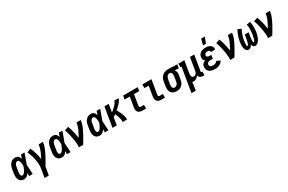

<svg xmlns="http://www.w3.org/2000/svg" viewBox="199 -2468 6602 4396"><g transform="rotate(-30 3500.0 -270.5)"><path d="M176 8Q148 8 121.5 1Q95 -6 75 -22.5Q55 -39 43 -62.5Q31 -86 26 -112.5Q21 -139 22 -166.5Q23 -194 27 -222L47 -342Q51 -366 58.5 -389Q66 -412 77.5 -433.5Q89 -455 106.5 -473.5Q124 -492 145.5 -505Q167 -518 190.5 -523Q214 -528 238 -528Q260 -528 280 -520Q300 -512 315.5 -497Q331 -482 340 -463Q349 -444 356 -423Q364 -448 371.5 -472Q379 -496 387 -520H481Q456 -452 432.5 -384.5Q409 -317 383 -249Q388 -187 390.5 -124.5Q393 -62 397 0H303Q303 -20 303 -40.5Q303 -61 303 -82Q292 -65 279 -48.5Q266 -32 250 -19.5Q234 -7 214.5 0.5Q195 8 176 8ZM176 -88Q190 -88 203.5 -95Q217 -102 227 -113Q237 -124 245 -136Q253 -148 260.5 -161Q268 -174 273.5 -187Q279 -200 284.5 -213.5Q290 -227 295.5 -240.5Q301 -254 305 -267Q305 -284 303.5 -300.5Q302 -317 300 -333Q298 -349 295 -365Q292 -381 285.5 -395.5Q279 -410 266.5 -421Q254 -432 237 -432Q226 -432 215 -427Q204 -422 195 -413Q186 -404 180 -393.5Q174 -383 169.5 -372Q165 -361 162.5 -349.5Q160 -338 158 -327L138 -207Q136 -195 134.5 -182.5Q133 -170 133 -158Q133 -146 135 -134.5Q137 -123 141.5 -112.5Q146 -102 155 -95Q164 -88 176 -88Z M587 215 625 -16Q632 -58 631.5 -99Q631 -140 626 -180.5Q621 -221 613 -260.5Q605 -300 594 -338.5Q583 -377 569.5 -414Q556 -451 539 -486L639 -528Q658 -490 673 -450Q688 -410 700 -369Q712 -328 721.5 -285.5Q731 -243 736 -199Q753 -232 769.5 -265Q786 -298 800.5 -331.5Q815 -365 827 -399Q839 -433 845 -468L854 -520H967L958 -468Q951 -427 936 -386.5Q921 -346 903 -306.5Q885 -267 865 -228.5Q845 -190 823.5 -151.5Q802 -113 780 -75.5Q758 -38 735 0L699 215Z M1176 8Q1148 8 1121.5 1Q1095 -6 1075 -22.5Q1055 -39 1043 -62.5Q1031 -86 1026 -112.5Q1021 -139 1022 -166.5Q1023 -194 1027 -222L1047 -342Q1051 -366 1058.5 -389Q1066 -412 1077.5 -433.5Q1089 -455 1106.5 -473.5Q1124 -492 1145.5 -505Q1167 -518 1190.5 -523Q1214 -528 1238 -528Q1260 -528 1280 -520Q1300 -512 1315.5 -497Q1331 -482 1340 -463Q1349 -444 1356 -423Q1364 -448 1371.5 -472Q1379 -496 1387 -520H1481Q1456 -452 1432.5 -384.5Q1409 -317 1383 -249Q1388 -187 1390.5 -124.5Q1393 -62 1397 0H1303Q1303 -20 1303 -40.5Q1303 -61 1303 -82Q1292 -65 1279 -48.5Q1266 -32 1250 -19.5Q1234 -7 1214.5 0.5Q1195 8 1176 8ZM1176 -88Q1190 -88 1203.5 -95Q1217 -102 1227 -113Q1237 -124 1245 -136Q1253 -148 1260.5 -161Q1268 -174 1273.5 -187Q1279 -200 1284.5 -213.5Q1290 -227 1295.5 -240.5Q1301 -254 1305 -267Q1305 -284 1303.5 -300.5Q1302 -317 1300 -333Q1298 -349 1295 -365Q1292 -381 1285.5 -395.5Q1279 -410 1266.5 -421Q1254 -432 1237 -432Q1226 -432 1215 -427Q1204 -422 1195 -413Q1186 -404 1180 -393.5Q1174 -383 1169.5 -372Q1165 -361 1162.5 -349.5Q1160 -338 1158 -327L1138 -207Q1136 -195 1134.5 -182.5Q1133 -170 1133 -158Q1133 -146 1135 -134.5Q1137 -123 1141.5 -112.5Q1146 -102 1155 -95Q1164 -88 1176 -88Z M1617 0Q1624 -44 1621 -86.5Q1618 -129 1612 -171Q1606 -213 1598.5 -254Q1591 -295 1581 -336Q1571 -377 1560 -416.5Q1549 -456 1535 -495L1639 -528Q1669 -447 1689 -362.5Q1709 -278 1722 -191Q1742 -224 1760 -258Q1778 -292 1794.5 -326.5Q1811 -361 1825 -396.5Q1839 -432 1845 -468L1854 -520H1967L1958 -468Q1951 -427 1935.5 -386.5Q1920 -346 1901.5 -306.5Q1883 -267 1862.5 -228Q1842 -189 1820 -151Q1798 -113 1775.5 -75Q1753 -37 1730 0Z M2176 8Q2148 8 2121.5 1Q2095 -6 2075 -22.5Q2055 -39 2043 -62.5Q2031 -86 2026 -112.5Q2021 -139 2022 -166.5Q2023 -194 2027 -222L2047 -342Q2051 -366 2058.5 -389Q2066 -412 2077.5 -433.5Q2089 -455 2106.5 -473.5Q2124 -492 2145.5 -505Q2167 -518 2190.5 -523Q2214 -528 2238 -528Q2260 -528 2280 -520Q2300 -512 2315.5 -497Q2331 -482 2340 -463Q2349 -444 2356 -423Q2364 -448 2371.5 -472Q2379 -496 2387 -520H2481Q2456 -452 2432.5 -384.5Q2409 -317 2383 -249Q2388 -187 2390.5 -124.5Q2393 -62 2397 0H2303Q2303 -20 2303 -40.5Q2303 -61 2303 -82Q2292 -65 2279 -48.5Q2266 -32 2250 -19.5Q2234 -7 2214.5 0.5Q2195 8 2176 8ZM2176 -88Q2190 -88 2203.5 -95Q2217 -102 2227 -113Q2237 -124 2245 -136Q2253 -148 2260.5 -161Q2268 -174 2273.5 -187Q2279 -200 2284.5 -213.5Q2290 -227 2295.5 -240.5Q2301 -254 2305 -267Q2305 -284 2303.5 -300.5Q2302 -317 2300 -333Q2298 -349 2295 -365Q2292 -381 2285.5 -395.5Q2279 -410 2266.5 -421Q2254 -432 2237 -432Q2226 -432 2215 -427Q2204 -422 2195 -413Q2186 -404 2180 -393.5Q2174 -383 2169.5 -372Q2165 -361 2162.5 -349.5Q2160 -338 2158 -327L2138 -207Q2136 -195 2134.5 -182.5Q2133 -170 2133 -158Q2133 -146 2135 -134.5Q2137 -123 2141.5 -112.5Q2146 -102 2155 -95Q2164 -88 2176 -88Z M2507 0 2593 -520H2706L2671 -310Q2690 -325 2708 -340Q2726 -355 2744 -371Q2762 -387 2778.5 -403.5Q2795 -420 2810 -438.5Q2825 -457 2837.5 -477.5Q2850 -498 2854 -520H2967Q2963 -498 2951.5 -476.5Q2940 -455 2925.5 -436Q2911 -417 2894.5 -399.5Q2878 -382 2860.5 -365Q2843 -348 2824.5 -332.5Q2806 -317 2788 -301Q2801 -278 2813.5 -255Q2826 -232 2837 -208Q2848 -184 2858.5 -159.5Q2869 -135 2876.5 -109Q2884 -83 2888.5 -55.5Q2893 -28 2889 0H2776Q2779 -22 2777 -43.5Q2775 -65 2770.5 -86Q2766 -107 2760 -127Q2754 -147 2747 -166.5Q2740 -186 2731.5 -205Q2723 -224 2714 -243Q2699 -231 2683.5 -219Q2668 -207 2652 -195L2620 0Z M3300 0Q3279 0 3258.5 -3.5Q3238 -7 3220 -15.5Q3202 -24 3188 -38.5Q3174 -53 3167.5 -72Q3161 -91 3160.5 -112Q3160 -133 3163 -155L3208 -424H3071L3087 -520H3473L3457 -424H3320L3275 -155Q3274 -145 3274 -135.5Q3274 -126 3276 -117.5Q3278 -109 3284.5 -102.5Q3291 -96 3301 -96H3394V0Z M3800 0Q3779 0 3757.5 -3.5Q3736 -7 3718 -17Q3700 -27 3686.5 -42.5Q3673 -58 3667 -77.5Q3661 -97 3661 -119Q3661 -141 3665 -163L3708 -424H3595V-520H3836L3774 -147Q3773 -138 3773 -129.5Q3773 -121 3775.5 -113.5Q3778 -106 3785 -101Q3792 -96 3801 -96H3894V0Z M4205 8Q4175 8 4147 2Q4119 -4 4097 -19.5Q4075 -35 4059.5 -58Q4044 -81 4037 -108Q4030 -135 4030.5 -164Q4031 -193 4035 -222L4055 -342Q4059 -367 4067.5 -391Q4076 -415 4091 -436.5Q4106 -458 4125.5 -475.5Q4145 -493 4168.5 -504.5Q4192 -516 4217 -522Q4242 -528 4266 -528H4281L4519 -520L4503 -424L4394 -428Q4407 -416 4416 -401.5Q4425 -387 4429 -370Q4433 -353 4433 -334.5Q4433 -316 4430 -298L4410 -178Q4406 -153 4398 -129.5Q4390 -106 4376.5 -83.5Q4363 -61 4344 -43Q4325 -25 4302 -13Q4279 -1 4254 3.5Q4229 8 4205 8ZM4205 -88Q4224 -88 4242 -97.5Q4260 -107 4272.5 -122.5Q4285 -138 4291 -156.5Q4297 -175 4300 -193L4320 -313Q4323 -332 4323.5 -351Q4324 -370 4319.5 -387.5Q4315 -405 4302 -418Q4289 -431 4270 -432H4259Q4241 -432 4223.5 -422Q4206 -412 4194 -396.5Q4182 -381 4175.5 -363Q4169 -345 4166 -327L4146 -207Q4144 -193 4142.5 -180Q4141 -167 4142.5 -154Q4144 -141 4148 -128.5Q4152 -116 4160 -106.5Q4168 -97 4180 -92.5Q4192 -88 4205 -88Z M4471 215 4577 -424H4549V-520H4706L4654 -207Q4652 -194 4651 -181Q4650 -168 4650.5 -155Q4651 -142 4654 -130Q4657 -118 4664.5 -108Q4672 -98 4683.5 -93Q4695 -88 4708 -88Q4724 -88 4741.5 -95.5Q4759 -103 4770.5 -116.5Q4782 -130 4788.5 -146.5Q4795 -163 4798 -180L4854 -520H4967L4899 -111Q4898 -107 4898.5 -102Q4899 -97 4902 -94Q4905 -91 4909 -89.5Q4913 -88 4918 -88H4934V8H4902Q4880 8 4860 4Q4840 0 4822.5 -11Q4805 -22 4795 -39.5Q4785 -57 4784 -78Q4774 -60 4759 -43.5Q4744 -27 4725.5 -15Q4707 -3 4686.5 2.5Q4666 8 4646 8Q4637 8 4629 7Q4621 6 4612 4Q4612 30 4609 55.5Q4606 81 4602 107L4584 215Z M5219 8Q5191 8 5164.5 4.5Q5138 1 5113.5 -8Q5089 -17 5068.5 -33Q5048 -49 5035.5 -71Q5023 -93 5019 -119.5Q5015 -146 5020 -174Q5022 -191 5029.5 -208.5Q5037 -226 5050.5 -239Q5064 -252 5080.5 -261Q5097 -270 5114 -276Q5101 -285 5091 -298Q5081 -311 5075.5 -326.5Q5070 -342 5069.5 -359Q5069 -376 5072 -394Q5075 -414 5084 -434Q5093 -454 5108 -470.5Q5123 -487 5142 -498.5Q5161 -510 5181.5 -516.5Q5202 -523 5223 -525.5Q5244 -528 5264 -528Q5287 -528 5309.5 -525.5Q5332 -523 5353 -516Q5374 -509 5391.5 -497Q5409 -485 5421 -467.5Q5433 -450 5437.5 -428Q5442 -406 5438 -384L5437 -378H5325L5326 -380Q5328 -392 5323.5 -403Q5319 -414 5309.5 -420.5Q5300 -427 5288.5 -429.5Q5277 -432 5264 -432Q5251 -432 5238 -429.5Q5225 -427 5213 -420.5Q5201 -414 5192.5 -402Q5184 -390 5182 -377Q5180 -364 5184 -351.5Q5188 -339 5197.5 -331.5Q5207 -324 5220 -321Q5233 -318 5246 -318H5302L5286 -222H5230Q5220 -222 5209.5 -221.5Q5199 -221 5188.5 -218Q5178 -215 5168.5 -210.5Q5159 -206 5150 -198.5Q5141 -191 5136.5 -181Q5132 -171 5130 -161Q5127 -143 5133.5 -127.5Q5140 -112 5153.5 -103Q5167 -94 5184 -91Q5201 -88 5219 -88Q5234 -88 5250 -90.5Q5266 -93 5281 -99.5Q5296 -106 5309 -116.5Q5322 -127 5330 -141L5423 -98Q5408 -72 5385 -50.5Q5362 -29 5334 -15.5Q5306 -2 5276.5 3Q5247 8 5219 8ZM5247 -600 5285 -756H5381L5325 -600Z M5617 0Q5624 -44 5621 -86.5Q5618 -129 5612 -171Q5606 -213 5598.5 -254Q5591 -295 5581 -336Q5571 -377 5560 -416.5Q5549 -456 5535 -495L5639 -528Q5669 -447 5689 -362.5Q5709 -278 5722 -191Q5742 -224 5760 -258Q5778 -292 5794.5 -326.5Q5811 -361 5825 -396.5Q5839 -432 5845 -468L5854 -520H5967L5958 -468Q5951 -427 5935.5 -386.5Q5920 -346 5901.5 -306.5Q5883 -267 5862.5 -228Q5842 -189 5820 -151Q5798 -113 5775.5 -75Q5753 -37 5730 0Z M6106 8Q6086 8 6069 -0.5Q6052 -9 6041 -24Q6030 -39 6023.5 -56.5Q6017 -74 6013.5 -93Q6010 -112 6009.5 -131.5Q6009 -151 6009 -170.5Q6009 -190 6011.5 -210Q6014 -230 6017 -250Q6029 -321 6053.5 -391Q6078 -461 6113 -528L6203 -488Q6170 -428 6148.5 -364Q6127 -300 6117 -236Q6116 -229 6114.5 -222Q6113 -215 6112 -208Q6111 -201 6110.5 -194Q6110 -187 6109 -180Q6108 -173 6107.5 -166Q6107 -159 6107 -152Q6107 -145 6106.5 -138.5Q6106 -132 6106 -125Q6106 -118 6106.5 -111.5Q6107 -105 6108.5 -98.5Q6110 -92 6113 -85.5Q6116 -79 6123 -79Q6130 -79 6135 -85Q6140 -91 6143.5 -97.5Q6147 -104 6149.5 -110.5Q6152 -117 6154 -124Q6156 -131 6158.5 -137.5Q6161 -144 6163 -151Q6165 -158 6166.5 -164.5Q6168 -171 6169.5 -178Q6171 -185 6173 -192Q6175 -199 6176 -205.5Q6177 -212 6178.5 -219Q6180 -226 6181 -233Q6182 -240 6183.5 -246.5Q6185 -253 6186 -260L6199 -338H6301L6288 -260Q6287 -253 6285.5 -246.5Q6284 -240 6283 -233Q6282 -226 6281.5 -219Q6281 -212 6280 -205.5Q6279 -199 6278 -192Q6277 -185 6276.5 -178.5Q6276 -172 6275.5 -165Q6275 -158 6275 -151Q6275 -144 6274.5 -137.5Q6274 -131 6274 -124.5Q6274 -118 6274.5 -111Q6275 -104 6276.5 -98Q6278 -92 6281 -85.5Q6284 -79 6290 -79Q6297 -79 6302 -85.5Q6307 -92 6310 -98.5Q6313 -105 6316 -111.5Q6319 -118 6321 -124.5Q6323 -131 6325.5 -138Q6328 -145 6330 -151.5Q6332 -158 6333.5 -165Q6335 -172 6336.5 -178.5Q6338 -185 6340 -192Q6342 -199 6343 -205.5Q6344 -212 6345.5 -219Q6347 -226 6348 -233Q6349 -240 6350.5 -246.5Q6352 -253 6353 -260Q6363 -324 6363.5 -388Q6364 -452 6350 -512L6449 -528Q6462 -461 6463.5 -391Q6465 -321 6453 -250Q6450 -230 6445.5 -210Q6441 -190 6435 -170.5Q6429 -151 6421.5 -131.5Q6414 -112 6404.5 -93Q6395 -74 6382.5 -56.5Q6370 -39 6354 -24Q6338 -9 6318 -0.5Q6298 8 6278 8Q6263 8 6249 2Q6235 -4 6226.5 -16Q6218 -28 6213 -42Q6208 -56 6205 -71Q6198 -56 6188 -42Q6178 -28 6165.5 -16Q6153 -4 6137 2Q6121 8 6106 8Z M6617 0Q6624 -44 6621 -86.5Q6618 -129 6612 -171Q6606 -213 6598.5 -254Q6591 -295 6581 -336Q6571 -377 6560 -416.5Q6549 -456 6535 -495L6639 -528Q6669 -447 6689 -362.5Q6709 -278 6722 -191Q6742 -224 6760 -258Q6778 -292 6794.5 -326.5Q6811 -361 6825 -396.5Q6839 -432 6845 -468L6854 -520H6967L6958 -468Q6951 -427 6935.5 -386.5Q6920 -346 6901.5 -306.5Q6883 -267 6862.5 -228Q6842 -189 6820 -151Q6798 -113 6775.5 -75Q6753 -37 6730 0Z"/></g></svg>

Font: Iosevka Curly Slab
Style: Bold Italic
Weight: 700
Italic angle: -9°
Monospace: yes
Designer: Belleve Invis
Foundry: Belleve Invis
Version: Version 22.1.2; ttfautohint (v1.8.4)